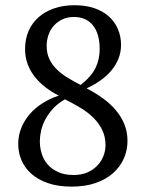

<svg xmlns="http://www.w3.org/2000/svg" viewBox="-20 -693 540 725"><path d="M48.8 -148.9Q48.8 -181.2 60.3 -209.7Q71.8 -238.3 92 -261.7Q112.3 -285.2 140.4 -303Q168.5 -320.8 201.7 -332Q175.3 -345.7 152.3 -363Q129.4 -380.4 112.1 -402.1Q94.7 -423.8 84.7 -450Q74.7 -476.1 74.7 -508.3Q74.7 -544.9 87.6 -575.2Q100.6 -605.5 124.8 -627.2Q148.9 -648.9 183.6 -661.1Q218.3 -673.3 261.2 -673.3Q302.7 -673.3 335.4 -662.4Q368.2 -651.4 390.6 -631.3Q413.1 -611.3 425 -583.7Q437 -556.2 437 -523.4Q437 -496.1 427.5 -471.9Q418 -447.8 400.9 -427.2Q383.8 -406.7 359.9 -389.6Q335.9 -372.6 307.1 -359.4Q340.8 -341.8 369.1 -321.3Q397.5 -300.8 418 -276.1Q438.5 -251.5 450 -222.9Q461.4 -194.3 461.4 -160.6Q461.4 -125.5 447.5 -94.2Q433.6 -63 407 -39.3Q380.4 -15.6 341.1 -2Q301.8 11.7 251 11.7Q199.2 11.7 161.1 -1.5Q123 -14.6 98.1 -37.1Q73.2 -59.6 61 -88.4Q48.8 -117.2 48.8 -148.9ZM378.4 -144.5Q378.4 -177.2 365.7 -202.9Q353 -228.5 331.8 -249.3Q310.5 -270 282.7 -286.6Q254.9 -303.2 225.1 -317.9Q197.8 -302.2 179.7 -282.2Q161.6 -262.2 150.6 -241Q139.6 -219.7 135 -198.7Q130.4 -177.7 130.4 -159.7Q130.4 -136.7 137.2 -113.8Q144 -90.8 159.4 -72.8Q174.8 -54.7 199.2 -43.5Q223.6 -32.2 258.3 -32.2Q288.1 -32.2 310.5 -42.2Q333 -52.2 348.1 -68.4Q363.3 -84.5 370.8 -104.5Q378.4 -124.5 378.4 -144.5ZM156.2 -520Q156.2 -490.7 167 -468.8Q177.7 -446.8 195.8 -429.7Q213.9 -412.6 236.8 -398.7Q259.8 -384.8 284.7 -372.1Q324.7 -403.8 340.6 -436.3Q356.4 -468.8 356.4 -507.3Q356.4 -565.9 330.8 -597.4Q305.2 -628.9 259.3 -628.9Q234.4 -628.9 215.1 -619.6Q195.8 -610.4 182.6 -595.2Q169.4 -580.1 162.8 -560.3Q156.2 -540.5 156.2 -520Z"/></svg>

Font: PT Astra Serif
Style: Regular
Weight: 400
Designer: A.Korolkova, I. Chaeva
Foundry: ParaType Ltd
Version: Version 1.002